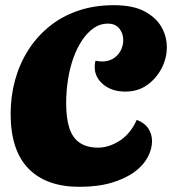

<svg xmlns="http://www.w3.org/2000/svg" viewBox="-20 -700 663 740"><path d="M286 20Q158 20 89.5 -50.5Q21 -121 21 -261Q21 -329 38 -391Q55 -453 88 -505.5Q121 -558 169.5 -597.5Q218 -637 280.5 -658.5Q343 -680 419 -680Q492 -680 536.5 -656.5Q581 -633 602 -596.5Q623 -560 623 -518Q623 -476 603 -437Q583 -398 547.5 -372.5Q512 -347 463 -347Q411 -347 378 -374.5Q345 -402 345 -442Q345 -455 348 -466Q354 -465 360.5 -464Q367 -463 373 -463Q398 -463 416 -474Q434 -485 444.5 -504Q455 -523 455 -546Q455 -571 440 -590Q425 -609 395 -609Q366 -609 341.5 -592Q317 -575 297 -545.5Q277 -516 263 -477Q249 -438 242 -393Q235 -348 235 -302Q235 -244 247.5 -206Q260 -168 287.5 -149.5Q315 -131 358 -131Q379 -131 400.5 -138Q422 -145 442 -158Q462 -171 478.5 -191Q495 -211 507 -238Q537 -227 551.5 -205Q566 -183 566 -156Q566 -126 549.5 -94.5Q533 -63 498.5 -37.5Q464 -12 411 4Q358 20 286 20Z"/></svg>

Font: Sansita Swashed Light ExtraBold
Style: Regular
Weight: 800
Version: Version 1.003